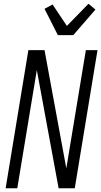

<svg xmlns="http://www.w3.org/2000/svg" viewBox="-20 -1002 540 1022"><path d="M10 0 131 -735H217L333 -106L437 -735H499L378 0H292L176 -629L72 0ZM288 -815 217 -955 260 -978 336 -864 451 -982 488 -951 370 -815Z"/></svg>

Font: Iosevka Curly Light
Style: Italic
Weight: 300
Italic angle: -9°
Monospace: yes
Designer: Belleve Invis
Foundry: Belleve Invis
Version: Version 22.1.2; ttfautohint (v1.8.4)